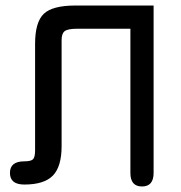

<svg xmlns="http://www.w3.org/2000/svg" viewBox="-20 -662 655 695"><path d="M536 -642V-36Q536 13 494 13Q452 13 452 -36V-558H260Q226 -558 214.5 -549.5Q203 -541 203 -517V-133Q203 -59 171.5 -26.5Q140 6 68 6Q16 6 16 -36Q16 -78 68 -78Q92 -78 99.5 -85.5Q107 -93 107 -118V-503Q107 -582 138.5 -612Q170 -642 253 -642Z"/></svg>

Font: Jura
Style: Bold
Weight: 700
Designer: Daniel Johnson, Alexei Vanyashin
Foundry: Daniel Johnson
Version: Version 5.103